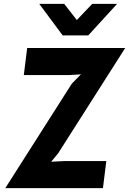

<svg xmlns="http://www.w3.org/2000/svg" viewBox="-20 -976 670 996"><path d="M7.5 0 352.5 -542 400 -590.5 339.5 -586.5H103.5L121 -727H629.5L281.5 -180.5L245.5 -137L314.5 -140.5H531.5L514 0ZM305 -792.5 183.5 -956H313L378.5 -872L458.5 -956H587.5L438 -792.5Z"/></svg>

Font: Spline Sans Mono
Style: Italic
Weight: 400
Italic angle: -4°
Monospace: yes
Designer: Eben Sorkin, Mirko Velimirovic
Foundry: Sorkin Type
Version: Version 1.004